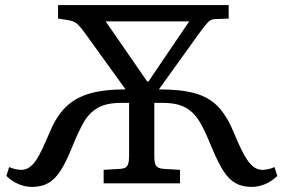

<svg xmlns="http://www.w3.org/2000/svg" viewBox="-20 -720 1114 754"><path d="M106 14Q80 14 54 3.5Q28 -7 5 -29L16 -64Q27 -59 40 -56Q53 -53 63 -53Q81 -53 95.5 -63Q110 -73 122.5 -92Q135 -111 148 -139Q161 -167 176 -202Q201 -263 238 -299.5Q275 -336 331.5 -352.5Q388 -369 473 -369L313 -591Q297 -613 284.5 -625Q272 -637 248 -641L208 -647V-700H878V-647L823 -645Q807 -644 796 -632Q785 -620 762 -589L604 -369Q691 -369 746 -353.5Q801 -338 836 -301.5Q871 -265 897 -202Q912 -166 925 -138.5Q938 -111 951 -92Q964 -73 978.5 -63Q993 -53 1011 -53Q1021 -53 1034.5 -56Q1048 -59 1058 -64L1069 -29Q1046 -7 1020 3.5Q994 14 968 14Q931 14 904.5 -1Q878 -16 856.5 -50Q835 -84 811 -142Q788 -200 766 -238.5Q744 -277 710.5 -296.5Q677 -316 618 -316H586V-104Q586 -79 593 -69Q600 -59 621 -57L687 -53V0H387V-53L454 -57Q465 -58 472 -61.5Q479 -65 483 -75.5Q487 -86 487 -108V-316H456Q397 -316 363 -296Q329 -276 307.5 -237.5Q286 -199 263 -142Q240 -84 218 -50Q196 -16 169.5 -1Q143 14 106 14ZM558 -400H563L723 -636H395Z"/></svg>

Font: Literata Variable Black
Style: Regular
Weight: 900
Designer: Latin by Veronika Burian and Jose Scaglione. Greek by Irene Vlachou. Cyrillic by Vera Evstafieva.
Foundry: TypeTogether
Version: Version 3.021